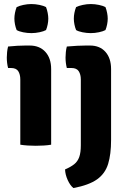

<svg xmlns="http://www.w3.org/2000/svg" viewBox="-20 -734 642 974"><path d="M239.5 0Q223 3 202.5 4.2Q182 5.5 161.5 5.5Q142 5.5 121.2 4.2Q100.5 3 83 0V-331Q83 -356 72.8 -372.5Q62.5 -389 36 -389H21Q14.5 -414.5 14.5 -442Q14.5 -455 16 -469.8Q17.5 -484.5 21 -498Q44 -500.5 68.2 -501.8Q92.5 -503 109 -503H130.5Q181 -503 210.2 -470.8Q239.5 -438.5 239.5 -383.5ZM53 -639.5Q53 -653.5 56 -668.8Q59 -684 64.5 -698Q77.5 -704.5 98.2 -709Q119 -713.5 139 -713.5Q159.5 -713.5 180.8 -709Q202 -704.5 213.5 -698Q219 -684 222 -668.2Q225 -652.5 225 -639.5Q225 -626 222 -610.5Q219 -595 213.5 -581.5Q202 -575 180.8 -570.5Q159.5 -566 139 -566Q119 -566 97.5 -570.2Q76 -574.5 64.5 -581.5Q59 -595 56 -610.5Q53 -626 53 -639.5ZM543.5 -24Q543.5 48.5 528.5 97.5Q513.5 146.5 472.5 175.8Q431.5 205 352.5 220Q336 207 323.5 179.5Q311 152 310 125.5Q339 113 356.5 99Q374 85 382 62.5Q390 40 390 3V-331Q390 -356 379.5 -372.5Q369 -389 342.5 -389H319Q312.5 -414.5 312.5 -442Q312.5 -455 314 -469.8Q315.5 -484.5 319 -498Q345.5 -500.5 372.2 -501.8Q399 -503 415 -503H436.5Q486.5 -503 515 -470.8Q543.5 -438.5 543.5 -383.5ZM354.5 -639.5Q354.5 -653.5 357.5 -668.8Q360.5 -684 366 -698Q379 -704.5 399.8 -709Q420.5 -713.5 440.5 -713.5Q461 -713.5 482.2 -709Q503.5 -704.5 515 -698Q520.5 -684 523.5 -668.2Q526.5 -652.5 526.5 -639.5Q526.5 -626 523.5 -610.5Q520.5 -595 515 -581.5Q503.5 -575 482.2 -570.5Q461 -566 440.5 -566Q420.5 -566 399 -570.2Q377.5 -574.5 366 -581.5Q360.5 -595 357.5 -610.5Q354.5 -626 354.5 -639.5Z"/></svg>

Font: Signika Light
Style: Bold
Weight: 700
Version: Version 2.003;gftools[0.9.32]